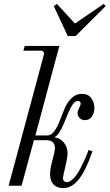

<svg xmlns="http://www.w3.org/2000/svg" viewBox="-20 -946 558 978"><path d="M89.8 0H23.9L203.1 -666Q208 -688 186 -688H99.1L106 -711.9H282.2L160.2 -255.9H220.2Q240.7 -255.9 256.6 -277.6Q272.5 -299.3 284.2 -330.6Q295.9 -361.8 309.1 -393.1Q322.3 -424.3 344.5 -446Q366.7 -467.8 397 -467.8Q429.7 -467.8 445.3 -445.8Q460.9 -423.8 460.9 -396Q460.9 -370.1 447.8 -352.1Q434.6 -334 413.1 -334Q396.5 -334 385.7 -344.7Q375 -355.5 375 -370.1Q375 -380.9 383.1 -396.2Q391.1 -411.6 391.1 -418Q391.1 -423.8 386.7 -428Q382.3 -432.1 376 -432.1Q363.3 -432.1 350.8 -414.6Q338.4 -397 327.6 -371.1Q316.9 -345.2 306.2 -318.8Q295.4 -292.5 282.2 -271.7Q269 -251 255.9 -247.1Q286.1 -242.7 305.2 -220Q324.2 -197.3 324.2 -165Q324.2 -143.6 312.5 -95.9Q300.8 -48.3 300.8 -39.1Q300.8 -28.8 306.4 -23.4Q312 -18.1 320.8 -18.1Q336.9 -18.1 355.7 -38.3Q374.5 -58.6 389.9 -88.9Q405.3 -119.1 415.3 -142.1Q425.3 -165 431.2 -182.1L451.2 -175.8Q417 -77.6 381.6 -32.7Q346.2 12.2 300.8 12.2Q270.5 12.2 252.7 -6.3Q234.9 -24.9 234.9 -60.1Q234.9 -85 247.3 -130.4Q259.8 -175.8 259.8 -191.9Q259.8 -231.9 214.8 -231.9H152.8ZM325.2 -762.2 253.9 -915 270 -925.8 361.8 -826.2 507.8 -925.8 518.1 -915 365.2 -762.2Z"/></svg>

Font: Flanker Steampunk
Style: Italic
Weight: 400
Italic angle: -12°
Designer: Alexey Kryukov, Leonardo Di Lena
Foundry: Alexey Kryukov, Leonardo Di Lena
Version: 1.210